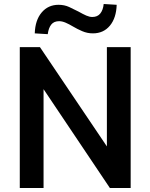

<svg xmlns="http://www.w3.org/2000/svg" viewBox="-20 -941 753 961"><path d="M79 0V-705H180L536 -177H515V-705H634V0H530L177 -526H198V0ZM219 -770 154 -774Q156 -840 188.5 -878.5Q221 -917 273 -917Q302 -917 326 -906Q350 -895 373 -883Q396 -870 412 -863Q428 -856 442 -856Q468 -856 482 -873.5Q496 -891 499 -921L564 -917Q562 -851 530 -812.5Q498 -774 445 -774Q417 -774 391.5 -785Q366 -796 346 -808Q326 -820 308.5 -827.5Q291 -835 276 -835Q250 -835 236.5 -818Q223 -801 219 -770Z"/></svg>

Font: Nunito Sans 10pt SemiCondensed
Style: Bold
Weight: 700
Width: 4
Designer: Vernon Adams
Foundry: Vernon Adams
Version: Version 3.101;gftools[0.9.27]